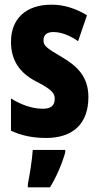

<svg xmlns="http://www.w3.org/2000/svg" viewBox="-20 -580 424 821"><path d="M358 -165C358 -249 313 -296 246 -335C176 -376 166 -385 166 -408C166 -431 181 -443 208 -443C245 -443 282 -426 314 -404L352 -515C302 -544 255 -560 200 -560C91 -560 27 -500 27 -401C27 -322 64 -269 132 -233C205 -196 214 -180 214 -157C214 -128 197 -115 163 -115C114 -115 65 -135 27 -159V-21C74 1 124 10 177 10C291 10 358 -50 358 -165ZM259 72V61H120C118 101 106 173 99 208V221H194C221 176 244 124 259 72Z"/></svg>

Font: Noto Sans Khmer UI ExtraCondensed ExtraBold
Style: Regular
Weight: 800
Width: 2
Designer: Danh Hong and the Monotype Design Team
Foundry: Monotype Imaging Inc.
Version: Version 2.002